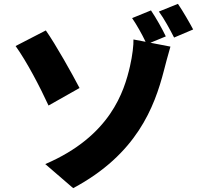

<svg xmlns="http://www.w3.org/2000/svg" viewBox="-20 -895 1040 997"><path d="M393 -438C355 -511 270 -663 218 -737L61 -656C119 -575 188 -443 232 -347ZM841 -706C824 -742 790 -803 764 -841L666 -801C690 -766 717 -718 736 -678L673 -690C674 -662 668 -608 655 -551C625 -421 554 -188 215 -43L360 82C690 -94 782 -339 831 -528C837 -551 852 -610 865 -653L761 -673ZM805 -835C833 -797 863 -741 884 -700L983 -742C965 -776 930 -837 904 -875Z"/></svg>

Font: Noto Sans CJK KR Black
Style: Regular
Weight: 900
Designer: Ryoko NISHIZUKA (kana & ideographs); Paul D. Hunt (Latin, Greek & Cyrillic); Wenlong ZHANG (bopomofo); Sandoll Communica
Foundry: Adobe Systems Incorporated
Version: Version 1.004;PS 1.004;hotconv 1.0.82;makeotf.lib2.5.63406